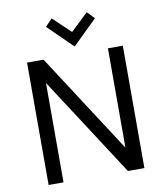

<svg xmlns="http://www.w3.org/2000/svg" viewBox="-97 -987 913 1066"><g transform="rotate(-10 360.0 -454.0)"><path d="M90 0V-690H183L546 -130V-690H630V0H537L174 -560V0ZM228 -867 267 -908 366 -814 465 -908 504 -867 366 -732Z"/></g></svg>

Font: Oxanium ExtraLight
Style: Regular
Weight: 400
Version: Version 2.000